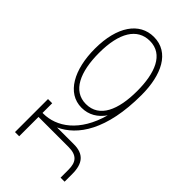

<svg xmlns="http://www.w3.org/2000/svg" viewBox="-229 -785 843 843"><g transform="rotate(45 192.5 -363.5)"><path d="M336 0H361V-48C361 -112 335 -145 274 -145H169C256 -184 331 -290 331 -508C331 -632 286 -727 189 -727C100 -727 42 -645 42 -507C42 -378 93 -282 184 -282C229 -282 264 -304 289 -340C251 -202 165 -145 83 -145H79V-205H53V0H79V-120H265C318 -120 336 -96 336 -49ZM186 -307C105 -307 68 -389 68 -507C68 -632 111 -702 189 -702C273 -702 305 -617 305 -507C305 -390 270 -307 186 -307Z"/></g></svg>

Font: Noto Sans Armenian ExtraCondensed Thin
Style: Regular
Weight: 100
Width: 2
Designer: Monotype Design Team
Foundry: Monotype Imaging Inc.
Version: Version 2.008